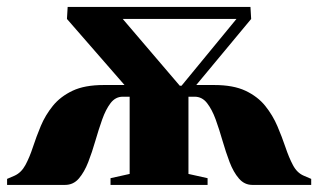

<svg xmlns="http://www.w3.org/2000/svg" viewBox="-46 -522 898 542"><path d="M-26 0V-17L-5 -26Q14 -34.5 25.8 -56.2Q37.5 -78 47 -107Q56.5 -136 69.2 -166.5Q82 -197 103.2 -223.2Q124.5 -249.5 158.8 -265.8Q193 -282 246.5 -282H305.5L143 -468.5L145 -502.5H661L663 -468.5L508 -282H559Q612.5 -282 647 -265.8Q681.5 -249.5 702.8 -223Q724 -196.5 737 -166Q750 -135.5 759.8 -106.5Q769.5 -77.5 781 -55.8Q792.5 -34 811.5 -26L832.5 -17V0H666.5Q644 0 628.5 -18Q613 -36 602.2 -64.2Q591.5 -92.5 582.2 -124.5Q573 -156.5 562.8 -184.8Q552.5 -213 538.5 -231Q524.5 -249 503.5 -249H486V-31L540 -19V0H266V-19L320 -31V-249H300.5Q280 -249 266.2 -231Q252.5 -213 242.5 -184.8Q232.5 -156.5 223.2 -124.5Q214 -92.5 203 -64.2Q192 -36 176.5 -18Q161 0 137.5 0ZM461.5 -280H466.5L621.5 -468.5H300.5Z"/></svg>

Font: Merriweather 144pt Black
Style: Regular
Weight: 900
Version: Version 2.100